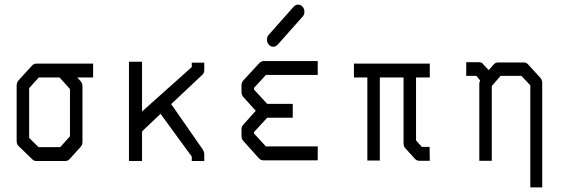

<svg xmlns="http://www.w3.org/2000/svg" viewBox="-20 -745 2470 830"><path d="M137 -470H382.5V-410H314L328.5 -394Q336.5 -385 336.5 -372V-131Q336.5 -118.5 328.5 -110L281.5 -58Q273.5 -49 263 -49H137Q126 -49 119 -57L61 -113Q52 -121 52 -135V-376Q52 -388.5 60.5 -398L118 -461Q126 -470 137 -470ZM237.5 -410H147.5L106 -364V-149L146.5 -109H240.5L282.5 -156V-360Z M594 -177V-49H537.5V-478H594V-263L809 -455V-474H863V-443Q863 -429.5 855 -422L720 -295L855 -101Q863 -88.5 863 -80V-49H809V-68L674 -253Z M1353.5 -52H1118Q1107 -52 1099 -61L1032.5 -135Q1024 -144.5 1024 -156V-186Q1024 -197.5 1032.5 -207L1085.5 -266L1032.5 -325Q1024 -334.5 1024 -346V-377Q1024 -388.5 1032.5 -398L1099 -470Q1109 -481 1118 -481H1353.5V-421H1129.5L1078 -365V-358L1135 -296H1245.5V-236H1135L1078 -174V-168L1129.5 -112H1353.5ZM1142 -552Q1134 -560.5 1134 -573Q1134 -586 1142 -595L1249.5 -716Q1258 -725 1268.5 -725Q1280 -725 1288 -716Q1296 -707 1296 -694Q1296 -681.5 1288 -673L1180.5 -552Q1172.5 -543 1161 -543Q1150 -543 1142 -552Z M1510 -410V-470H1838V-410H1778.5V-138L1803.5 -110H1837L1838 -50H1793Q1781 -50 1773 -59L1731.5 -105Q1724.5 -113 1724.5 -126V-410H1622V-51H1568V-410Z M2092.5 -442 2114 -466Q2121.5 -475 2133 -475H2244.5Q2255 -475 2262.5 -467L2315.5 -409Q2324 -399 2324 -388V65H2272.5V-376L2234 -417H2144L2106 -373V-50H2052V-385Q2052 -388 2055.5 -397L2039.5 -417H1995.5V-476H2052Q2063.5 -476 2069 -467Z"/></svg>

Font: 3270 Nerd Font Mono SemCond
Style: Regular
Weight: 400
Monospace: yes
Version: Version 3.0.1;Nerd Fonts 3.1.1